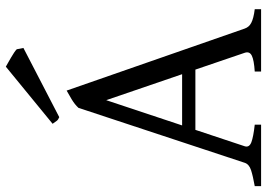

<svg xmlns="http://www.w3.org/2000/svg" viewBox="-144 -740 884 635"><g transform="rotate(-90 297.5 -422.0)"><path d="M370.1 -261.2 284.2 -512.2 200.7 -261.2ZM186 -217.3 131.8 -54.2Q127 -39.1 145 -32.2Q163.1 -25.4 203.1 -21V0H0V-21Q33.2 -26.9 52.7 -33.2Q72.3 -39.6 77.1 -54.2L258.8 -604Q270 -616.2 286.6 -626.2Q303.2 -636.2 315.9 -643.1L521 -54.2Q523.4 -47.4 527.8 -42Q532.2 -36.6 539.6 -32.7Q546.9 -28.8 558.1 -25.9Q569.3 -22.9 585 -21V0H378.9V-21Q417 -23.4 431.6 -30.8Q446.3 -38.1 440.9 -54.2L385.3 -217.3ZM228 -667.5Q219.7 -670.9 216.1 -675.5Q212.4 -680.2 206.1 -689.5L395 -844.2Q399.9 -841.3 408.2 -836.7Q416.5 -832 425.3 -826.9Q434.1 -821.8 441.4 -816.9Q448.7 -812 452.6 -808.1L457 -786.1Z"/></g></svg>

Font: Gentium Kaktovik
Style: Regular
Weight: 400
Designer: J. Victor Gaultney and Annie Olsen
Foundry: SIL International
Version: Version 1.102; 2013; Maintenance release